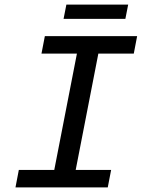

<svg xmlns="http://www.w3.org/2000/svg" viewBox="-20 -816 640 836"><path d="M175.3 -658.7H577.1L562.5 -582.5H408.2L309.6 -76.2H463.9L449.2 0H47.4L62 -76.2H216.3L314.9 -582.5H160.6ZM525.9 -733.9H256.8L269 -795.9H538.1Z"/></svg>

Font: Cousine
Style: Italic
Weight: 400
Italic angle: -12°
Monospace: yes
Designer: Steve Matteson
Foundry: Monotype Imaging Inc.
Version: Version 1.21